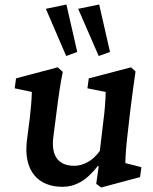

<svg xmlns="http://www.w3.org/2000/svg" viewBox="-20 -816 678 850"><path d="M535 -94C535 -125 539 -176 547 -241L557 -329C566 -400 572 -444 580 -500L560 -518L373 -469L367 -425L448 -409C447 -371 444 -326 437 -275L422 -148C389 -101 345 -82 309 -82C244 -82 205 -119 216 -209L231 -325C239 -389 248 -451 258 -498L235 -518L51 -469L45 -425L121 -409C120 -369 116 -331 112 -294L99 -193C83 -57 151 11 256 11C310 11 360 -13 413 -81L417 -80L406 -2L428 14L600 -32L606 -76ZM183 -777 273 -568 322 -586 274 -796ZM326 -777 417 -568 467 -586 419 -796Z"/></svg>

Font: TPK Tissa Web SemiBold
Style: Italic
Weight: 600
Italic angle: -7°
Designer: Jacques Le Bailly, Suppakit Chalermlarp | Katatrad Co.,Ltd.
Foundry: Jacques Le Bailly, Cadson Demak Co.,Ltd.
Version: Version 5.000;Glyphs 3.1.2 (3151)